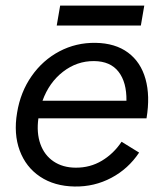

<svg xmlns="http://www.w3.org/2000/svg" viewBox="-20 -668 587 700"><path d="M42.3 -257Q54.5 -332.3 95.2 -390.5Q135.8 -448.7 196.6 -480.8Q257.3 -512.8 328.2 -511.8Q400.3 -510.7 446.8 -476.2Q493.2 -441.8 510.5 -380Q527.8 -318.2 514.2 -236.7H120Q112.7 -183.8 127.2 -143Q141.8 -102.2 175.2 -79.6Q208.7 -57 255.5 -56.7Q308.5 -56.2 351.7 -82.2Q394.8 -108.2 423.2 -151.2L487.2 -111.7Q447.7 -52.3 385.8 -19.6Q324 13.2 251.8 12Q178.5 10.8 126.4 -23.8Q74.3 -58.5 51.8 -119.3Q29.3 -180.2 42.3 -257ZM322.8 -445.3Q260.7 -445.8 209.8 -406.5Q159 -367.2 135 -300.8H441Q442 -368 412.2 -406.4Q382.5 -444.8 322.8 -445.3ZM199.3 -647.5H506L493.5 -574.8H186.8Z"/></svg>

Font: Oak Sans Light Italic
Style: Regular
Weight: 400
Italic angle: -9.5°
Foundry: Erik Kennedy, Walven
Version: Version 1.000;Glyphs 3.1.2 (3151)